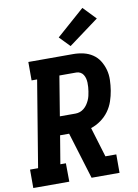

<svg xmlns="http://www.w3.org/2000/svg" viewBox="-106 -1061 811 1129"><g transform="rotate(-10 299.5 -496.5)"><path d="M-1 0V-110H47L132 -625H99V-735H366Q398 -735 428 -728Q458 -721 482.5 -704.5Q507 -688 522.5 -663Q538 -638 546 -609Q554 -580 553 -548Q552 -516 547 -485Q542 -454 531.5 -423Q521 -392 501.5 -365Q482 -338 454 -318Q426 -298 395 -288L449 -110H514V0H347L262 -278H208L180 -110H213L214 0ZM226 -388H320Q333 -388 346 -392.5Q359 -397 370 -406Q381 -415 389 -426.5Q397 -438 403 -451Q409 -464 412 -477Q415 -490 417 -503Q419 -516 420 -529Q421 -542 420.5 -555Q420 -568 417 -580Q414 -592 407.5 -602.5Q401 -613 390 -619Q379 -625 366 -625H265ZM360 -784 300 -846 467 -993 540 -917Z"/></g></svg>

Font: Iosevka HT Extrabold Extended
Style: Italic
Weight: 800
Width: 7
Italic angle: -9°
Monospace: yes
Designer: Belleve Invis
Foundry: Belleve Invis
Version: Version 32.3.0; ttfautohint (v1.8.4)